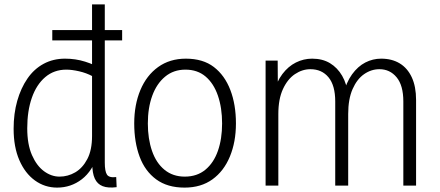

<svg xmlns="http://www.w3.org/2000/svg" viewBox="-20 -845 2005 874"><path d="M536 -708V-661H218V-708ZM457 -825V-105Q457 -65 467 -50Q477 -35 509 -39L511 7Q472 12 447.5 2.5Q423 -7 411.5 -32Q400 -57 400 -99V-146H427Q402 -67 352.5 -29Q303 9 240 9Q184 9 139 -23.5Q94 -56 68 -116Q42 -176 42 -259Q42 -328 58.5 -386Q75 -444 105 -487.5Q135 -531 178.5 -554.5Q222 -578 276 -578Q324 -578 367 -564.5Q410 -551 443 -531L401 -498Q373 -513 340 -520.5Q307 -528 282 -528Q226 -528 186 -494Q146 -460 125 -400Q104 -340 104 -261Q104 -188 125.5 -139Q147 -90 180.5 -65.5Q214 -41 251 -41Q289 -41 322.5 -60.5Q356 -80 377.5 -121Q399 -162 399 -226V-825Z M991 -283Q991 -354 972 -409.5Q953 -465 916 -496.5Q879 -528 824 -528Q770 -528 731.5 -496Q693 -464 673 -409Q653 -354 653 -283Q653 -213 672 -158Q691 -103 729 -72Q767 -41 821 -41Q877 -41 915 -72.5Q953 -104 972 -158.5Q991 -213 991 -283ZM1054 -283Q1054 -199 1026.5 -132.5Q999 -66 947 -28.5Q895 9 820 9Q742 9 691 -28.5Q640 -66 615.5 -132Q591 -198 591 -283Q591 -368 619 -435Q647 -502 700 -540Q753 -578 826 -578Q904 -578 953.5 -540Q1003 -502 1028.5 -435.5Q1054 -369 1054 -283Z M1874 0H1816V-383Q1816 -456 1785.5 -493Q1755 -530 1707 -530Q1670 -530 1637.5 -507.5Q1605 -485 1585 -439.5Q1565 -394 1565 -326V0H1506V-383Q1506 -456 1475.5 -493Q1445 -530 1393 -530Q1356 -530 1322.5 -507.5Q1289 -485 1268 -439.5Q1247 -394 1247 -326V0H1189V-569H1244L1245 -420H1225Q1239 -473 1265.5 -508Q1292 -543 1327 -560.5Q1362 -578 1401 -578Q1448 -578 1482 -557.5Q1516 -537 1537.5 -500Q1559 -463 1564 -413H1542Q1556 -470 1582.5 -506.5Q1609 -543 1643 -560.5Q1677 -578 1715 -578Q1764 -578 1799.5 -556.5Q1835 -535 1854.5 -493Q1874 -451 1874 -390Z"/></svg>

Font: Yaldevi Light
Style: Regular
Weight: 300
Designer: Sol Matas, Rajitha Manaperi, Kosala Senevirathne
Foundry: Mooniak
Version: Version 1.100